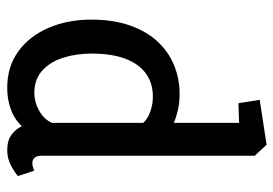

<svg xmlns="http://www.w3.org/2000/svg" viewBox="-136 -636 776 545"><g transform="rotate(90 252.5 -364.0)"><path d="M230 4Q169.3 4 125.9 -27.8Q82.4 -59.7 59.3 -113.9Q36.2 -168.1 36.2 -234.5Q36.2 -298.1 53.2 -345.5Q70.1 -392.9 99.3 -423.7Q128.4 -454.6 166.6 -470Q204.8 -485.3 246.3 -485.3Q272.1 -485.3 292.5 -480.6Q312.8 -475.9 329.2 -469V-654.2L273.5 -652.3L263.9 -712.7L391.4 -732.2L422.6 -698.6V-92.6Q422.6 -80.6 428.1 -73.9Q433.7 -67.3 443.5 -67.3Q450.1 -67.3 456.4 -69.5Q462.6 -71.8 465 -72.8L480.2 -26.5Q471.3 -18.1 451 -7Q430.6 4 407 4Q379.3 4 363.2 -8Q347 -20 338.9 -37.5Q319 -16.5 291 -6.3Q263.1 4 230 4ZM245 -72.9Q269.8 -72.9 294.4 -86.4Q319 -100 329.2 -122.9V-382.3Q316.4 -395.5 296.4 -402.5Q276.3 -409.4 254.5 -409.4Q216.2 -409.4 189 -389.5Q161.7 -369.6 147.1 -331Q132.6 -292.4 132.6 -235.9Q132.6 -191.2 144.5 -154.3Q156.5 -117.3 181.2 -95.1Q206 -72.9 245 -72.9Z"/></g></svg>

Font: Kreon Light
Style: Regular
Weight: 300
Designer: Julia Petretta
Foundry: Julia Petretta and Eli Heuer
Version: Version 2.002